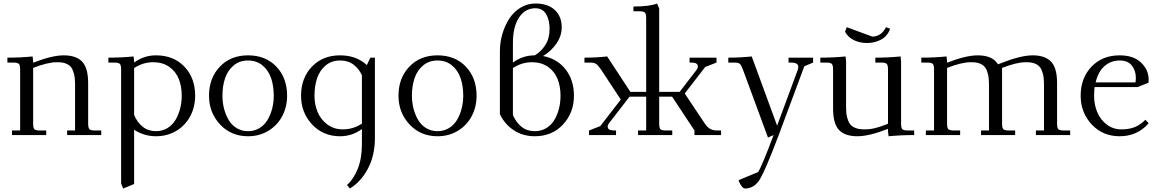

<svg xmlns="http://www.w3.org/2000/svg" viewBox="-20 -766 6587 1089"><path d="M22 -411.1V-439Q94.7 -439 165 -445.8L168 -418V-410.2Q274.9 -452.1 341.8 -452.1Q411.6 -452.1 445.8 -416.5Q480 -380.9 480 -294.9V-65.9Q480 -41 487.1 -33.4Q494.1 -25.9 519 -25.9H554.2V0H360.8V-25.9H405.8V-290Q405.8 -322.3 400.1 -345.2Q394.5 -368.2 385.7 -381.1Q377 -394 362.5 -401.6Q348.1 -409.2 334.5 -411.1Q320.8 -413.1 301.8 -413.1Q251 -413.1 168 -380.9V-65.9Q168 -41 175 -33.4Q182.1 -25.9 207 -25.9H242.2V0H47.9V-25.9H94.2V-371.1Q94.2 -396 87.2 -403.6Q80.1 -411.1 55.2 -411.1Z M594.7 -411.1V-439Q667.5 -439 737.8 -445.8L740.7 -418V-411.1Q795.9 -452.1 864.7 -452.1Q964.4 -452.1 1025.6 -388.2Q1086.9 -324.2 1086.9 -223.1Q1086.9 -160.2 1059.6 -107.9Q1032.2 -55.7 981 -24.4Q929.7 6.8 864.7 6.8Q797.9 6.8 740.7 -29.8V277.8L678.7 303.2L667 274.9V-371.1Q667 -396 659.9 -403.6Q652.8 -411.1 627.9 -411.1ZM740.7 -113.8Q758.3 -71.8 789.6 -46.9Q820.8 -22 864.7 -22Q900.9 -22 929.4 -39.3Q958 -56.6 975.3 -85.7Q992.7 -114.7 1001.7 -149.9Q1010.7 -185.1 1010.7 -223.1Q1010.7 -276.9 993.7 -319.1Q976.6 -361.3 939.2 -387.2Q901.9 -413.1 848.6 -413.1Q791 -413.1 740.7 -379.9Z M1165.5 -223.1Q1165.5 -323.2 1226.8 -387.7Q1288.1 -452.1 1386.7 -452.1Q1486.3 -452.1 1547.4 -388.2Q1608.4 -324.2 1608.4 -223.1Q1608.4 -160.2 1581.1 -107.9Q1553.7 -55.7 1502.7 -24.4Q1451.7 6.8 1386.7 6.8Q1290.5 6.8 1228 -60.3Q1165.5 -127.4 1165.5 -223.1ZM1241.7 -223.1Q1241.7 -185.1 1250.7 -149.9Q1259.8 -114.7 1276.9 -85.7Q1293.9 -56.6 1322.5 -39.3Q1351.1 -22 1386.7 -22Q1422.9 -22 1451.4 -39.3Q1480 -56.6 1497.3 -85.7Q1514.6 -114.7 1523.7 -149.9Q1532.7 -185.1 1532.7 -223.1Q1532.7 -278.8 1517.6 -323Q1502.4 -367.2 1468.8 -395Q1435.1 -422.9 1386.7 -422.9Q1338.9 -422.9 1305.4 -395Q1272 -367.2 1256.8 -323Q1241.7 -278.8 1241.7 -223.1Z M1687.5 -223.1Q1687.5 -323.2 1748.8 -387.7Q1810.1 -452.1 1908.7 -452.1Q2001 -452.1 2060.5 -397L2080.6 -439H2106.4V16.1Q2106.4 115.2 2067.1 189.9Q2027.8 264.6 1964.4 303.2L1948.2 283.2Q1983.9 252.4 2008.3 193.4Q2032.7 134.3 2032.7 51.8V-34.2Q1977.5 6.8 1908.7 6.8Q1812.5 6.8 1750 -60.3Q1687.5 -127.4 1687.5 -223.1ZM1763.7 -223.1Q1763.7 -174.8 1780.8 -132.3Q1797.9 -89.8 1835.4 -61Q1873 -32.2 1924.3 -32.2Q1983.4 -32.2 2032.7 -64.9V-338.9Q2016.6 -375.5 1985.6 -399.2Q1954.6 -422.9 1908.7 -422.9Q1860.8 -422.9 1827.4 -395Q1793.9 -367.2 1778.8 -323Q1763.7 -278.8 1763.7 -223.1Z M2240.2 -223.1Q2240.2 -323.2 2301.5 -387.7Q2362.8 -452.1 2461.4 -452.1Q2561 -452.1 2622.1 -388.2Q2683.1 -324.2 2683.1 -223.1Q2683.1 -160.2 2655.8 -107.9Q2628.4 -55.7 2577.4 -24.4Q2526.4 6.8 2461.4 6.8Q2365.2 6.8 2302.7 -60.3Q2240.2 -127.4 2240.2 -223.1ZM2316.4 -223.1Q2316.4 -185.1 2325.4 -149.9Q2334.5 -114.7 2351.6 -85.7Q2368.7 -56.6 2397.2 -39.3Q2425.8 -22 2461.4 -22Q2497.6 -22 2526.1 -39.3Q2554.7 -56.6 2572 -85.7Q2589.4 -114.7 2598.4 -149.9Q2607.4 -185.1 2607.4 -223.1Q2607.4 -278.8 2592.3 -323Q2577.1 -367.2 2543.5 -395Q2509.8 -422.9 2461.4 -422.9Q2413.6 -422.9 2380.1 -395Q2346.7 -367.2 2331.5 -323Q2316.4 -278.8 2316.4 -223.1Z M2815.4 -118.2V-476.1Q2815.4 -525.9 2829.6 -574Q2843.8 -622.1 2868.7 -660.4Q2893.6 -698.7 2932.1 -722.4Q2970.7 -746.1 3016.1 -746.1Q3087.9 -746.1 3127 -709.2Q3166 -672.4 3166 -611.8Q3166 -562 3135.7 -518.6Q3105.5 -475.1 3060.1 -448.2Q3140.6 -433.1 3188 -372.3Q3235.4 -311.5 3235.4 -223.1Q3235.4 -126.5 3173.3 -59.8Q3111.3 6.8 3013.2 6.8Q2945.8 6.8 2894.3 -27.1Q2842.8 -61 2815.4 -118.2ZM2889.2 -113.8Q2906.7 -71.8 2938 -46.9Q2969.2 -22 3013.2 -22Q3049.8 -22 3078.4 -39.3Q3106.9 -56.6 3124.3 -85.7Q3141.6 -114.7 3150.4 -149.7Q3159.2 -184.6 3159.2 -223.1Q3159.2 -276.9 3142.1 -319.1Q3125 -361.3 3087.6 -387.2Q3050.3 -413.1 2997.1 -413.1Q2939.5 -413.1 2889.2 -379.9ZM2889.2 -411.1Q2944.3 -452.1 3013.2 -452.1Q3048.8 -472.7 3073 -510.5Q3097.2 -548.3 3097.2 -602.1Q3097.2 -652.8 3077.4 -686Q3057.6 -719.2 3016.1 -719.2Q2959 -719.2 2924.1 -667Q2889.2 -614.7 2889.2 -522.9Z M3294.9 -411.1V-439Q3360.8 -439 3423.8 -445.8L3555.2 -245.1H3645V-662.1Q3645 -687 3637.9 -694.6Q3630.9 -702.1 3606 -702.1H3572.8V-729Q3665 -729 3707 -746.1L3718.8 -717.8V-245.1H3835L3931.2 -370.1Q3938 -378.4 3938 -388.2Q3938 -400.9 3928.5 -406Q3918.9 -411.1 3898.9 -411.1H3891.1V-439H4043.9V-411.1L3980 -386.2L3863.8 -235.8L3977.1 -65.9Q3991.2 -44.9 4007.3 -35.4Q4023.4 -25.9 4047.9 -25.9H4069.8V0H3918.9V-25.9L3792 -217.8H3718.8V-65.9Q3718.8 -41 3725.8 -33.4Q3732.9 -25.9 3757.8 -25.9H3793V0H3599.1V-25.9H3645V-217.8H3550.8L3434.1 -66.9Q3426.8 -58.1 3426.8 -48.8Q3426.8 -36.1 3436.3 -31Q3445.8 -25.9 3465.8 -25.9H3474.1V0H3320.8V-25.9L3384.8 -50.8L3501 -201.2L3389.2 -371.1Q3373.5 -394 3362.3 -402.6Q3351.1 -411.1 3328.1 -411.1Z M4110.8 -411.1V-439Q4178.7 -439 4243.7 -445.8L4387.7 -53.2L4504.9 -370.1Q4507.8 -378.9 4507.8 -387.2Q4507.8 -411.1 4465.8 -411.1H4452.6V-439H4591.8V-411.1L4542 -390.1L4395 4.9Q4323.2 194.3 4291.3 248.8Q4259.3 303.2 4205.1 303.2Q4195.8 303.2 4184.8 287.8Q4173.8 272.5 4168.9 255.9L4279.8 210Q4302.2 175.3 4367.7 0L4335.9 14.2L4193.8 -371.1Q4184.6 -396 4176.5 -403.6Q4168.5 -411.1 4145 -411.1Z M4632.8 -411.1V-439Q4705.6 -439 4775.9 -445.8L4778.8 -418V-154.8Q4778.8 -122.6 4784.9 -99.6Q4791 -76.7 4800.3 -63.7Q4809.6 -50.8 4824.7 -43.5Q4839.8 -36.1 4853.8 -34.2Q4867.7 -32.2 4886.7 -32.2Q4914.1 -32.2 4941.7 -38.8Q4969.2 -45.4 5016.6 -64V-371.1Q5016.6 -396.5 5009.5 -403.8Q5002.4 -411.1 4978 -411.1H4944.8V-439Q5018.1 -439 5087.9 -445.8L5090.8 -418V-65.9Q5090.8 -41 5097.9 -33.4Q5105 -25.9 5129.9 -25.9H5165V0Q5090.3 0 5020 6.8L5016.6 -21V-35.2Q4909.7 6.8 4842.8 6.8Q4772.9 6.8 4739 -28.6Q4705.1 -64 4705.1 -149.9V-371.1Q4705.1 -396 4698 -403.6Q4690.9 -411.1 4666 -411.1ZM4772.9 -585.9 4782.7 -611.8 4928.7 -558.1Q4981 -561 5004.9 -611.8L5028.8 -603Q5013.7 -561 4977.5 -541.5Q4941.4 -522 4897 -522Q4858.4 -522 4824.7 -537.6Q4791 -553.2 4772.9 -585.9Z M5205.6 -411.1V-439Q5278.3 -439 5348.6 -445.8L5351.6 -418V-410.2Q5458.5 -452.1 5525.4 -452.1Q5610.4 -452.1 5640.6 -400.9L5663.6 -410.2Q5772 -452.1 5837.4 -452.1Q5907.2 -452.1 5941.4 -416.5Q5975.6 -380.9 5975.6 -294.9V-65.9Q5975.6 -41 5982.7 -33.4Q5989.7 -25.9 6014.6 -25.9H6049.8V0H5855.5V-25.9H5901.4V-290Q5901.4 -322.3 5895.8 -345.2Q5890.1 -368.2 5881.3 -381.1Q5872.6 -394 5858.2 -401.6Q5843.8 -409.2 5830.1 -411.1Q5816.4 -413.1 5797.4 -413.1Q5746.6 -413.1 5663.6 -380.9V-65.9Q5663.6 -41 5670.7 -33.4Q5677.7 -25.9 5702.6 -25.9H5737.8V0H5544.4V-25.9H5589.4V-290Q5589.4 -322.3 5583.7 -345.2Q5578.1 -368.2 5569.3 -381.1Q5560.5 -394 5546.1 -401.6Q5531.7 -409.2 5518.1 -411.1Q5504.4 -413.1 5485.4 -413.1Q5434.6 -413.1 5351.6 -380.9V-65.9Q5351.6 -41 5358.6 -33.4Q5365.7 -25.9 5390.6 -25.9H5425.8V0H5231.4V-25.9H5277.8V-371.1Q5277.8 -396 5270.8 -403.6Q5263.7 -411.1 5238.8 -411.1Z M6109.4 -223.1Q6109.4 -323.2 6170.7 -387.7Q6231.9 -452.1 6330.6 -452.1Q6409.2 -452.1 6452.1 -410.9Q6495.1 -369.6 6495.1 -314Q6495.1 -302.7 6494.1 -296.9L6432.1 -272H6188.5Q6185.5 -247.6 6185.5 -223.1Q6185.5 -173.3 6203.1 -130.6Q6220.7 -87.9 6256.8 -60.1Q6293 -32.2 6340.3 -32.2Q6384.8 -32.2 6417 -45.4Q6449.2 -58.6 6476.6 -86.9L6495.1 -66.9Q6430.7 6.8 6330.6 6.8Q6234.4 6.8 6171.9 -60.3Q6109.4 -127.4 6109.4 -223.1ZM6194.3 -298.8H6420.4Q6422.4 -312.5 6422.4 -324.2Q6422.4 -365.7 6399.7 -394.3Q6377 -422.9 6330.6 -422.9Q6281.7 -422.9 6245.4 -391.8Q6209 -360.8 6194.3 -298.8Z"/></svg>

Font: Dihjauti S
Style: Regular
Weight: 400
Designer: T. Christopher White
Version: Version 3.0.0